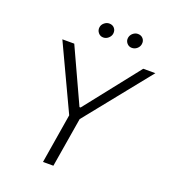

<svg xmlns="http://www.w3.org/2000/svg" viewBox="-161 -1029 1016 1146"><g transform="rotate(20 347.5 -456.0)"><path d="M103.7 -727.3H179.3L338.1 -382.1H345.2L617.5 -727.3H694.6L363.6 -315L311.4 0H245.4L297.2 -315ZM510.3 -821Q490.8 -821 478.2 -836.1Q465.6 -851.2 469.1 -871.1Q472.3 -888.5 486.3 -900.2Q500.4 -911.9 517 -911.9Q538.4 -911.9 550.6 -897.4Q562.9 -882.8 559.3 -861.9Q556.5 -844.8 542.4 -832.9Q528.4 -821 510.3 -821ZM328.5 -821Q309.3 -821 296.9 -836.1Q284.4 -851.2 287.3 -871.1Q289.8 -888.1 304.2 -900Q318.5 -911.9 335.2 -911.9Q356.5 -911.9 368.6 -897.5Q380.7 -883.2 377.5 -861.9Q374.6 -845.5 360.6 -833.3Q346.6 -821 328.5 -821Z"/></g></svg>

Font: Karasuma Gothic
Style: Light Italic
Weight: 300
Italic angle: 9.39998°
Designer: Rasmus Andersson / Ryoko Nishizuka
Foundry: rsms
Version: Version 1.00